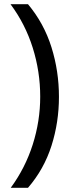

<svg xmlns="http://www.w3.org/2000/svg" viewBox="-20 -734 340 912"><path d="M260 -274Q260 -153 224.5 -41.5Q189 70 113 158H31Q100 64 135.5 -47.5Q171 -159 171 -275Q171 -394 135.5 -507Q100 -620 30 -714H113Q189 -623 224.5 -509.5Q260 -396 260 -274Z"/></svg>

Font: Noto Sans Yi
Style: Regular
Weight: 400
Designer: Monotype Design Team
Foundry: Monotype Imaging Inc.
Version: Version 2.002; ttfautohint (v1.8.4.7-5d5b)